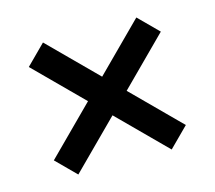

<svg xmlns="http://www.w3.org/2000/svg" viewBox="-69 -613 644 576"><g transform="rotate(-15 253.0 -325.0)"><path d="M108 -120 253 -265 398 -120 458 -180 313 -325 458 -470 398 -530 253 -385 108 -530 48 -470 193 -325 48 -180Z"/></g></svg>

Font: Fixel Display Medium
Style: Regular
Weight: 500
Designer: AlfaBravo + MacPaw
Foundry: Kyrylo Tkachov, Marchela Mozhyna, Serhii Makarenko, Maria Weinstein, Zakhar Kryvoshyya
Version: Version 1.211